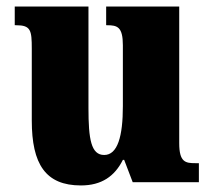

<svg xmlns="http://www.w3.org/2000/svg" viewBox="-20 -556 651 586"><path d="M227 10C290 10 330 -18 355 -68H359L385 0H587V-58H576C546 -58 527 -61 527 -119V-536H304V-479H307C338 -479 355 -474 355 -418V-232C355 -140 339 -83 298 -83C258 -83 250 -131 250 -226V-536H25V-479H29C74 -479 77 -464 77 -407V-188C77 -55 119 10 227 10Z"/></svg>

Font: Noto Serif Georgian Condensed Black
Style: Regular
Weight: 900
Width: 3
Designer: Monotype Design Team, Akaki Razmadze
Foundry: Google LLC
Version: Version 2.003